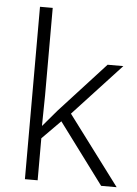

<svg xmlns="http://www.w3.org/2000/svg" viewBox="-54 -802 602 843"><g transform="rotate(5 247.0 -380.0)"><path d="M144 -759.8H87.9V0H144V-185.1L225.1 -267.1L423.8 0H492.2L264.2 -304.2L475.1 -532.2H405.8L204.1 -312C184.1 -289.1 160.2 -259.8 143.1 -240.2H142.1C142.1 -283.7 144 -331.1 144 -374Z"/></g></svg>

Font: Noto Reveo Sans
Style: Regular
Weight: 300
Designer: Monotype Design Team
Foundry: Monotype Imaging Inc.
Version: Version 2.007